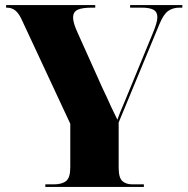

<svg xmlns="http://www.w3.org/2000/svg" viewBox="-20 -734 738 754"><path d="M158 0V-10H191Q223 -10 239.5 -23Q256 -36 256 -77V-248L68 -651Q55 -681 40.5 -692.5Q26 -704 7 -704H4V-714H354V-704H342Q302 -704 284.5 -695.5Q267 -687 267 -665Q267 -644 285 -605L382 -389Q393 -367 400 -351Q407 -335 416 -315.5Q425 -296 441 -264Q446 -278 452 -293.5Q458 -309 465 -324L579 -601Q598 -646 598 -666Q598 -687 583 -695.5Q568 -704 536 -704H491V-714H696V-704H685Q659 -704 640.5 -691Q622 -678 606 -639L446 -253V-76Q446 -36 460.5 -23Q475 -10 500 -10H545V0Z"/></svg>

Font: Noto Serif Display SemiCondensed Black
Style: Regular
Weight: 900
Width: 4
Designer: Monotype Design Team
Foundry: Monotype Imaging Inc.
Version: Version 2.009